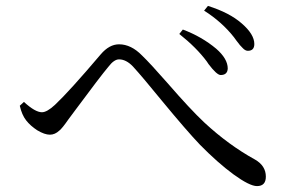

<svg xmlns="http://www.w3.org/2000/svg" viewBox="-20 -708 976 650"><path d="M850 -78Q825 -78 770 -118Q717 -157 657 -218Q613 -264 528 -367Q462 -448 430 -483Q407 -507 383 -507Q366 -507 347 -482Q320 -450 237 -338Q219 -314 211 -303Q191 -274 181 -266Q166 -252 149 -252Q131 -252 106 -267Q83 -282 68.5 -300.5Q54 -319 47 -350L61 -363Q99 -328 122 -328Q139 -328 166 -353Q215 -399 321 -524Q350 -558 383 -558Q424 -558 461 -520Q489 -493 546 -428Q624 -338 672 -293Q754 -217 843 -168Q880 -147 880 -110Q880 -78 850 -78ZM727 -454Q714 -454 686 -491Q682 -497 680 -500Q645 -547 587 -593L599 -608Q663 -584 712 -543Q751 -509 751 -476Q750 -454 727 -454ZM819 -536Q810 -536 801 -546Q794 -552 780 -571Q775 -578 772 -582Q731 -634 671 -672L684 -688Q757 -665 798 -629Q841 -592 841 -559Q841 -536 819 -536Z"/></svg>

Font: GenRyuMin TW R
Style: Regular
Weight: 400
Version: Version 1.501;PS 1;hotconv 16.6.51;makeotf.lib2.5.65220